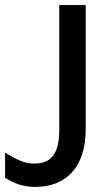

<svg xmlns="http://www.w3.org/2000/svg" viewBox="-20 -724 426 755"><path d="M117 11Q212 11 264.5 -48Q317 -107 317 -217V-704H213V-215Q213 -143 189 -112Q165 -81 117 -81Q86 -81 59.5 -92Q33 -103 0 -124V-25Q55 11 117 11Z"/></svg>

Font: Geom
Style: Regular
Weight: 400
Version: Version 1.102